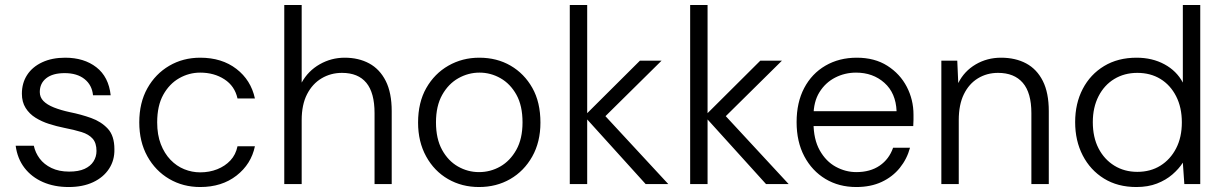

<svg xmlns="http://www.w3.org/2000/svg" viewBox="-20 -740 4916 772"><path d="M256 12Q198 12 152.5 -8Q107 -28 78.5 -65Q50 -102 43 -154H116Q122 -126 139.5 -102.5Q157 -79 187 -64.5Q217 -50 258 -50Q296 -50 320 -61Q344 -72 356 -91Q368 -110 368 -133Q368 -165 352.5 -182.5Q337 -200 308 -209Q279 -218 238 -226Q208 -232 178 -241.5Q148 -251 123 -266.5Q98 -282 83 -306Q68 -330 68 -363Q68 -406 89 -438.5Q110 -471 149.5 -489.5Q189 -508 242 -508Q318 -508 367.5 -469.5Q417 -431 425 -357H354Q350 -398 320 -422Q290 -446 240 -446Q192 -446 166 -425.5Q140 -405 140 -370Q140 -349 154.5 -334Q169 -319 196.5 -308Q224 -297 261 -289Q306 -280 346.5 -265.5Q387 -251 413.5 -222.5Q440 -194 440 -140Q441 -96 418.5 -61.5Q396 -27 354.5 -7.5Q313 12 256 12Z M785 12Q716 12 660.5 -20.5Q605 -53 572.5 -111.5Q540 -170 540 -248Q540 -327 572.5 -385Q605 -443 660.5 -475.5Q716 -508 785 -508Q872 -508 930.5 -463Q989 -418 1005 -344H935Q924 -394 882.5 -421Q841 -448 785 -448Q740 -448 700.5 -425.5Q661 -403 636.5 -359Q612 -315 612 -248Q612 -198 626.5 -160.5Q641 -123 665.5 -97.5Q690 -72 721 -59.5Q752 -47 785 -47Q822 -47 853.5 -59.5Q885 -72 906.5 -95Q928 -118 935 -152H1005Q990 -80 931 -34Q872 12 785 12Z M1123 0V-720H1193V-408Q1219 -455 1265.5 -481.5Q1312 -508 1366 -508Q1422 -508 1464.5 -485Q1507 -462 1531 -414.5Q1555 -367 1555 -293V0H1486V-285Q1486 -367 1453 -407Q1420 -447 1355 -447Q1310 -447 1273 -425Q1236 -403 1214.5 -361Q1193 -319 1193 -257V0Z M1906 12Q1837 12 1781.5 -20Q1726 -52 1693.5 -111Q1661 -170 1661 -247Q1661 -328 1694 -386Q1727 -444 1783 -476Q1839 -508 1907 -508Q1978 -508 2033 -476Q2088 -444 2120.5 -386.5Q2153 -329 2153 -247Q2153 -169 2120 -110.5Q2087 -52 2031.5 -20Q1976 12 1906 12ZM1906 -48Q1952 -48 1991.5 -70.5Q2031 -93 2056 -137.5Q2081 -182 2081 -248Q2081 -315 2056.5 -359Q2032 -403 1992.5 -425.5Q1953 -448 1908 -448Q1863 -448 1823 -425.5Q1783 -403 1758 -358.5Q1733 -314 1733 -248Q1733 -182 1757.5 -137.5Q1782 -93 1821.5 -70.5Q1861 -48 1906 -48Z M2576 0 2329 -273 2553 -496H2640L2391 -250L2392 -297L2667 0ZM2271 0V-720H2341V0Z M3060 0 2813 -273 3037 -496H3124L2875 -250L2876 -297L3151 0ZM2755 0V-720H2825V0Z M3423 12Q3353 12 3299 -20.5Q3245 -53 3214 -111.5Q3183 -170 3183 -249Q3183 -328 3213.5 -386Q3244 -444 3299 -476Q3354 -508 3425 -508Q3497 -508 3548 -475.5Q3599 -443 3626 -391Q3653 -339 3653 -279Q3653 -269 3653 -258Q3653 -247 3652 -233H3237V-293H3585Q3582 -366 3536 -407Q3490 -448 3422 -448Q3377 -448 3338 -428Q3299 -408 3275 -369.5Q3251 -331 3251 -274V-247Q3251 -180 3276 -135.5Q3301 -91 3340.5 -69.5Q3380 -48 3423 -48Q3479 -48 3517 -74Q3555 -100 3571 -146H3639Q3627 -101 3598 -65Q3569 -29 3525 -8.5Q3481 12 3423 12Z M3765 0V-496H3829L3833 -406Q3857 -454 3903 -481Q3949 -508 4005 -508Q4063 -508 4106 -485Q4149 -462 4173 -414.5Q4197 -367 4197 -293V0H4127V-285Q4127 -367 4092.5 -407Q4058 -447 3993 -447Q3948 -447 3912 -425Q3876 -403 3855.5 -361Q3835 -319 3835 -257V0Z M4549 12Q4474 12 4419 -22Q4364 -56 4333.5 -115Q4303 -174 4303 -249Q4303 -324 4333.5 -382.5Q4364 -441 4419.5 -474.5Q4475 -508 4550 -508Q4613 -508 4662 -481.5Q4711 -455 4736 -408V-720H4806V0H4742L4736 -86Q4720 -61 4694 -38.5Q4668 -16 4632 -2Q4596 12 4549 12ZM4553 -49Q4606 -49 4646 -74Q4686 -99 4709 -143.5Q4732 -188 4732 -248Q4732 -308 4709 -353Q4686 -398 4646 -422.5Q4606 -447 4553 -447Q4501 -447 4460.5 -422.5Q4420 -398 4397 -353Q4374 -308 4374 -249Q4374 -188 4397 -143.5Q4420 -99 4460.5 -74Q4501 -49 4553 -49Z"/></svg>

Font: DM Sans 24pt Light
Style: Regular
Weight: 300
Designer: Colophon Foundry, Jonny Pinhorn
Foundry: Colophon Foundry
Version: Version 4.004;gftools[0.9.30]